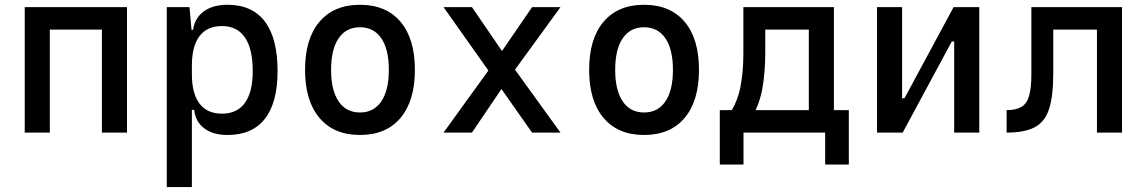

<svg xmlns="http://www.w3.org/2000/svg" viewBox="-20 -547 4728 792"><path d="M400.4 0V-517.6H503.9V0ZM82 0V-517.6H185.5V0ZM112.3 -424.8V-517.6H488.8V-424.8Z M668 224.6V-517.6H761.7L771.5 -408.2V224.6ZM918.5 9.8Q858.9 9.8 822.5 -17.6Q786.1 -44.9 781.2 -93.8H736.3L771.5 -241.2Q771.5 -161.1 803 -119.6Q834.5 -78.1 895.5 -78.1Q958 -78.1 990.2 -122.6Q1022.5 -167 1022.5 -253.9Q1022.5 -345.7 990.2 -392.6Q958 -439.5 895.5 -439.5Q834.5 -439.5 803 -397.9Q771.5 -356.4 771.5 -276.4L736.3 -423.8H776.4Q783.2 -472.7 820.6 -500Q857.9 -527.3 918.5 -527.3Q1020.5 -527.3 1072.8 -458Q1125 -388.7 1125 -253.9Q1125 -124 1072.8 -57.1Q1020.5 9.8 918.5 9.8Z M1464.8 9.8Q1357.4 9.8 1297.9 -60.5Q1238.3 -130.9 1238.3 -258.8Q1238.3 -387.2 1297.9 -457.3Q1357.4 -527.3 1464.8 -527.3Q1572.8 -527.3 1632.1 -457.3Q1691.4 -387.2 1691.4 -258.8Q1691.4 -130.9 1632.1 -60.5Q1572.8 9.8 1464.8 9.8ZM1464.8 -83Q1522 -83 1553 -128.9Q1584 -174.8 1584 -258.8Q1584 -343.3 1553 -388.9Q1522 -434.6 1464.8 -434.6Q1407.7 -434.6 1376.7 -388.9Q1345.7 -343.3 1345.7 -258.8Q1345.7 -174.8 1376.7 -128.9Q1407.7 -83 1464.8 -83Z M1809.6 0 2015.6 -285.2 2174.8 -517.6H2292L2078.1 -223.6L1926.8 0ZM2174.8 0 2017.6 -223.6 1809.6 -517.6H1926.8L2085.9 -285.2L2292 0Z M2636.7 9.8Q2529.3 9.8 2469.7 -60.5Q2410.2 -130.9 2410.2 -258.8Q2410.2 -387.2 2469.7 -457.3Q2529.3 -527.3 2636.7 -527.3Q2744.6 -527.3 2804 -457.3Q2863.3 -387.2 2863.3 -258.8Q2863.3 -130.9 2804 -60.5Q2744.6 9.8 2636.7 9.8ZM2636.7 -83Q2693.8 -83 2724.9 -128.9Q2755.9 -174.8 2755.9 -258.8Q2755.9 -343.3 2724.9 -388.9Q2693.8 -434.6 2636.7 -434.6Q2579.6 -434.6 2548.6 -388.9Q2517.6 -343.3 2517.6 -258.8Q2517.6 -174.8 2548.6 -128.9Q2579.6 -83 2636.7 -83Z M3085 -70.8 2992.2 -83Q3021 -125 3033.7 -185.8Q3046.4 -246.6 3046.4 -329.1V-517.6H3136.7V-332.5Q3136.7 -248 3125 -183.1Q3113.3 -118.2 3085 -70.8ZM2949.2 131.8V-63.5H3046.9V131.8ZM3383.8 131.8V-63.5H3481.4V131.8ZM3316.4 0V-517.6H3419.9V0ZM3096.2 -424.8V-517.6H3379.4V-424.8ZM3481.4 -92.8V0H2949.2V-92.8Z M3666 0V-141.6H3710.9L3913.6 -517.6H3947.8V-376H3906.2L3703.6 0ZM3597.7 0V-517.6H3701.2V0ZM3916 0V-517.6H4019.5V0Z M4132.3 0V-92.8Q4171.4 -92.8 4193.6 -106.2Q4215.8 -119.6 4225.1 -151.9Q4234.4 -184.1 4234.4 -241.2V-517.6H4324.7V-244.6Q4324.7 -150.4 4307.4 -97.2Q4290 -43.9 4248 -22Q4206.1 0 4132.3 0ZM4504.9 0V-517.6H4608.4V0ZM4259.8 -424.8V-517.6H4590.3V-424.8Z"/></svg>

Font: Cascadia Code
Style: Regular
Weight: 400
Designer: Aaron Bell
Foundry: Saja Typeworks
Version: Version 2404.023